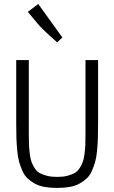

<svg xmlns="http://www.w3.org/2000/svg" viewBox="-20 -925 567 953"><path d="M289.6 -738.8 263.7 -714.8Q189.5 -779.8 166.5 -808.1L118.2 -866.2L169.9 -905.3ZM404.3 -263.7V-627H466.8V-310.1Q466.8 -268.1 465.8 -238.5Q464.8 -209 461.7 -176Q458.5 -143.1 452.1 -120.8Q445.8 -98.6 435.8 -76.2Q425.8 -53.7 410.6 -39.6Q395.5 -25.4 375 -13.9Q354.5 -2.4 326.7 2.7Q298.8 7.8 263.7 7.8Q228.5 7.8 200.7 2.7Q172.9 -2.4 152.3 -13.9Q131.8 -25.4 116.7 -39.6Q101.6 -53.7 91.6 -76.2Q81.5 -98.6 75.2 -120.8Q68.8 -143.1 65.7 -176Q62.5 -209 61.5 -238.5Q60.5 -268.1 60.5 -310.1V-627H123V-263.7Q123 -230 123.8 -208.7Q124.5 -187.5 127.7 -162.1Q130.9 -136.7 136.5 -121.3Q142.1 -106 152.3 -90.1Q162.6 -74.2 177.5 -65.9Q192.4 -57.6 213.9 -52.2Q235.4 -46.9 263.7 -46.9Q292 -46.9 313.5 -52.2Q335 -57.6 349.9 -65.9Q364.7 -74.2 375 -90.1Q385.3 -106 390.9 -121.3Q396.5 -136.7 399.7 -162.1Q402.8 -187.5 403.6 -208.7Q404.3 -230 404.3 -263.7Z"/></svg>

Font: Anaheim
Style: Regular
Weight: 400
Designer: vernon adams
Foundry: vernon adams
Version: Version 1.002; ttfautohint (v0.93.5-3d13) -l 8 -r 50 -G 200 